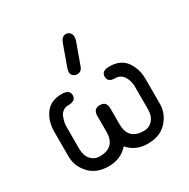

<svg xmlns="http://www.w3.org/2000/svg" viewBox="-164 -876 1016 1033"><g transform="rotate(-30 344.0 -360.0)"><path d="M377 -725.6Q391.6 -725.6 400.9 -714.8Q410.2 -704.1 410.2 -691.4Q410.2 -678.7 407.2 -668L359.4 -536.1Q349.6 -506.8 323.2 -506.8Q308.6 -506.8 298.3 -516.1Q288.1 -525.4 288.1 -537.1Q288.1 -548.8 292 -560.5L339.8 -693.4Q352.5 -725.6 377 -725.6ZM344.7 -45.9Q298.8 6.8 222.7 6.8Q146.5 6.8 103.5 -40Q60.5 -86.9 60.5 -147.5V-300.8Q60.5 -365.2 93.8 -411.1Q127 -457 196.3 -457Q245.1 -457 245.1 -421.9Q245.1 -386.7 196.3 -386.7Q175.8 -386.7 162.1 -375Q148.4 -365.2 142.6 -347.7Q130.9 -317.4 130.9 -293V-155.3Q130.9 -111.3 152.8 -87.4Q174.8 -63.5 206.1 -63.5Q303.7 -63.5 303.7 -160.2V-258.8Q303.7 -302.7 344.2 -302.7Q384.8 -302.7 384.8 -258.8V-160.2Q384.8 -63.5 482.4 -63.5Q513.7 -63.5 535.6 -87.4Q557.6 -111.3 557.6 -155.3V-293Q557.6 -317.4 548.8 -340.8Q531.2 -386.7 487.3 -386.7Q443.4 -386.7 443.4 -421.9Q443.4 -457 492.2 -457Q561.5 -457 594.7 -411.1Q627.9 -365.2 627.9 -300.8V-147.5Q627.9 -86.9 585 -40Q542 6.8 466.3 6.8Q390.6 6.8 344.7 -45.9Z"/></g></svg>

Font: Jura
Style: DemiBold
Weight: 600
Version: Version 2.5